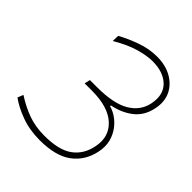

<svg xmlns="http://www.w3.org/2000/svg" viewBox="-195 -819 952 952"><g transform="rotate(45 280.5 -343.5)"><path d="M239 9Q167 9 108.2 -12.8Q49.5 -34.5 11 -63L23 -93Q72 -61 123.8 -42Q175.5 -23 239 -23Q339.5 -23 390.2 -59.2Q441 -95.5 455 -163Q459.5 -183 459.5 -201Q459.5 -257.5 418 -296.5Q363.5 -348 248 -348H197L204 -378H254Q369 -378 428.2 -412.8Q487.5 -447.5 501 -511Q505 -530.5 505 -547.5Q505 -593.5 475.5 -623.5Q434.5 -664 358 -664Q319 -664 266 -649Q213 -634 147 -595L148 -632Q188 -654.5 244.2 -675.2Q300.5 -696 358 -696Q417.5 -696 461 -671.2Q504.5 -646.5 524.5 -604Q536.5 -577.5 536.5 -546.5Q536.5 -527.5 532 -507Q518.5 -444 473.2 -409.2Q428 -374.5 367 -363L366 -357Q388.5 -351.5 412.8 -335.5Q437 -319.5 456.5 -293.8Q476 -268 485 -234Q489.5 -217 489.5 -197.5Q489.5 -178.5 485 -157Q468.5 -79 409 -35Q349.5 9 239 9Z"/></g></svg>

Font: Heraclito Thin
Style: Italic
Weight: 100
Italic angle: -12°
Designer: Kostas Bartsokas (font) & Cristiano Sobral (main changes)
Foundry: Kostas Bartsokas (font) & Cristiano Sobral (main changes)
Version: Version 1.00;July 8, 2020;FontCreator 13.0.0.2655 64-bit